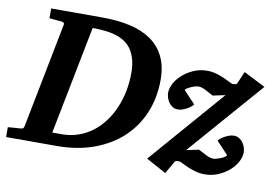

<svg xmlns="http://www.w3.org/2000/svg" viewBox="-91 -795 1377 958"><g transform="rotate(10 598.0 -316.0)"><path d="M544.9 -422.9Q544.9 -463.9 536.1 -493.7Q527.3 -523.4 512.2 -544.2Q497.1 -564.9 476.3 -577.6Q455.6 -590.3 431.6 -597.4Q407.7 -604.5 381.8 -607.2Q356 -609.9 330.1 -610.8H315.9L208 -62H258.8Q302.7 -62.5 341.1 -76.2Q379.4 -89.8 411.1 -114Q442.9 -138.2 467.8 -171.6Q492.7 -205.1 509.8 -244.9Q526.9 -284.7 535.9 -329.8Q544.9 -375 544.9 -422.9ZM694.8 -414.1Q694.8 -324.7 663.6 -248.8Q632.3 -172.9 573.7 -117.7Q515.1 -62.5 430.9 -31.2Q346.7 0 241.2 0H-15.1V-49.8Q-3.9 -50.8 6.8 -51.8Q17.6 -52.7 25.9 -53.2Q35.6 -53.7 44.9 -54.2Q57.1 -55.2 60.8 -57.9Q64.5 -60.5 66.9 -70.8L170.9 -601.1Q172.4 -609.9 167.2 -612.5Q162.1 -615.2 152.8 -616.2Q143.6 -616.7 134.3 -617.7Q126 -618.7 115.7 -619.4Q105.5 -620.1 95.2 -621.1V-670.9H355Q432.6 -670.9 495.4 -656.7Q558.1 -642.6 602.5 -611.6Q647 -580.6 670.9 -531.7Q694.8 -482.9 694.8 -414.1ZM880.9 -91.8 943.8 -105Q970.7 -90.8 988.3 -82Q1005.9 -73.2 1022.9 -73.2Q1028.3 -73.2 1037.6 -75.7Q1046.9 -78.1 1056.9 -82Q1066.9 -85.9 1075.2 -91.1Q1083.5 -96.2 1086.9 -102.1L1026.9 -166Q1029.3 -169.4 1037.1 -176Q1044.9 -182.6 1055.7 -188.7Q1066.4 -194.8 1078.9 -199.5Q1091.3 -204.1 1104 -204.1Q1120.1 -204.1 1131.8 -196.3Q1143.6 -188.5 1151.1 -177.2Q1158.7 -166 1162.4 -153.1Q1166 -140.1 1166 -129.9Q1166 -106 1152.1 -80.8Q1138.2 -55.7 1114.3 -35.2Q1090.3 -14.6 1059.1 -1.7Q1027.8 11.2 992.7 11.2Q967.3 11.2 944.6 4.6Q921.9 -2 903.8 -9.8Q885.7 -17.6 873.3 -24.2Q860.8 -30.8 856 -30.8Q849.1 -30.8 843.5 -30Q837.9 -29.3 835 -24.9L797.9 39.1L696.8 -16.1L1026.9 -396L963.9 -382.8Q937.5 -397 920.2 -406Q902.8 -415 885.7 -415Q880.4 -415 871.1 -412.6Q861.8 -410.2 852.1 -406Q842.3 -401.9 833.7 -396.7Q825.2 -391.6 821.8 -386.2L880.9 -323.2Q878.4 -318.8 871.1 -312.3Q863.8 -305.7 853 -299.6Q842.3 -293.5 829.6 -288.8Q816.9 -284.2 804.7 -284.2Q788.6 -284.2 776.9 -292Q765.1 -299.8 757.6 -311Q750 -322.3 746.3 -335Q742.7 -347.7 742.7 -357.9Q742.7 -381.8 756.6 -407Q770.5 -432.1 794.4 -452.9Q818.4 -473.6 849.6 -486.8Q880.9 -500 916 -500Q941.4 -500 964.1 -493.2Q986.8 -486.3 1004.9 -478.3Q1022.9 -470.2 1035.4 -463.6Q1047.9 -457 1052.7 -457Q1059.6 -457 1064.7 -458Q1069.8 -459 1073.7 -462.9L1101.1 -525.9L1210.9 -470.2Z"/></g></svg>

Font: Charis SIL
Style: Bold Italic
Weight: 700
Italic angle: -11°
Foundry: SIL International
Version: Version 4.112